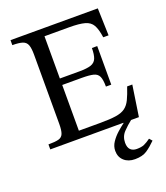

<svg xmlns="http://www.w3.org/2000/svg" viewBox="-156 -763 937 1085"><g transform="rotate(-20 312.5 -220.5)"><path d="M468 216Q428 216 403 193.5Q378 171 378 134Q378 106 394.5 81.5Q411 57 434 36.5Q457 16 476 2V0H36V-30Q77 -30 97.5 -35.5Q118 -41 125.5 -60Q133 -79 133 -118V-535Q133 -573 125.5 -593Q118 -613 97 -620Q76 -627 36 -627V-657H561L566 -493H534Q527 -543 512.5 -568.5Q498 -594 465.5 -603Q433 -612 372 -612H224V-358H341Q387 -358 411 -366Q435 -374 444 -396Q453 -418 453 -458H485V-226H453Q453 -267 444 -287Q435 -307 411 -313Q387 -319 341 -319H224V-44H353Q412 -44 447.5 -49.5Q483 -55 503.5 -70Q524 -85 537.5 -113Q551 -141 566 -186H597L569 0H522Q496 20 471 46Q446 72 446 110Q446 138 459.5 151.5Q473 165 497 165Q525 165 542 157.5Q559 150 581 134L596 151Q567 180 540 198Q513 216 468 216Z"/></g></svg>

Font: STIX Two Text
Style: Regular
Weight: 400
Designer: Ross Mills, John Hudson & Paul Hanslow, Tiro Typeworks Ltd; with prior portions MicroPress Inc., and Coen Hoffman.
Foundry: Tiro Typeworks Ltd
Version: Version 2.13 b171